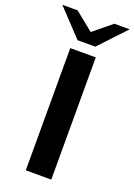

<svg xmlns="http://www.w3.org/2000/svg" viewBox="-203 -962 718 1026"><g transform="rotate(20 156.5 -449.0)"><path d="M-35 -898H52L157 -813L261 -898H348L207 -748H106ZM84 0V-695H229V0Z"/></g></svg>

Font: Coval
Style: ExtraBold
Weight: 800
Foundry: Context Ltd
Version: Version 001.000